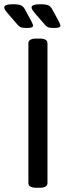

<svg xmlns="http://www.w3.org/2000/svg" viewBox="-48 -884 330 906"><path d="M86 -20V-680Q86 -702 124 -702H139Q176 -702 176 -680V-20Q176 2 139 2H124Q86 2 86 -20ZM37 -765 -10 -819Q-17 -827 -22.5 -835Q-28 -843 -28 -849Q-28 -864 14 -864Q39 -864 50.5 -859Q62 -854 69 -841L101 -782Q108 -768 108 -763Q108 -752 80 -752Q61 -752 52.5 -754.5Q44 -757 37 -765ZM166 -765 119 -819Q112 -827 106.5 -835Q101 -843 101 -849Q101 -864 143 -864Q168 -864 179.5 -859Q191 -854 198 -841L230 -782Q237 -768 237 -763Q237 -752 209 -752Q190 -752 181.5 -754.5Q173 -757 166 -765Z"/></svg>

Font: Asap Condensed
Style: Regular
Weight: 400
Designer: Pablo Cosgaya
Foundry: Omnibus-Type
Version: Version 1.010; ttfautohint (v1.8)